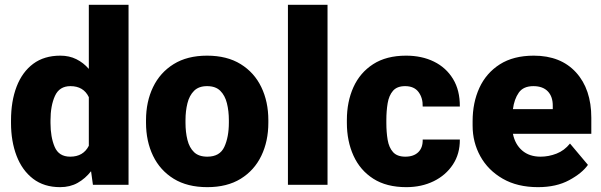

<svg xmlns="http://www.w3.org/2000/svg" viewBox="-20 -770 2504 800"><path d="M25.9 -257.8V-268.1Q25.9 -348.6 49.3 -409.4Q72.8 -470.2 118.4 -504.2Q164.1 -538.1 231.4 -538.1Q268.6 -538.1 298.1 -523.4Q327.6 -508.8 350.1 -482.9V-750H515.6V0H367.2L359.4 -56.6Q335.4 -25.9 303.7 -8.1Q272 9.8 230.5 9.8Q163.6 9.8 117.9 -25.1Q72.3 -60.1 49.1 -120.6Q25.9 -181.2 25.9 -257.8ZM190.4 -268.1V-257.8Q190.4 -198.7 207.8 -158Q225.1 -117.2 272.5 -117.2Q327.1 -117.2 350.1 -162.6V-365.2Q328.1 -411.1 273.4 -411.1Q227.5 -411.1 209 -370.4Q190.4 -329.6 190.4 -268.1Z M588.4 -258.8V-269Q588.4 -346.2 617.7 -407Q647 -467.8 703.6 -502.9Q760.3 -538.1 842.8 -538.1Q925.8 -538.1 982.7 -502.9Q1039.6 -467.8 1068.8 -407Q1098.1 -346.2 1098.1 -269V-258.8Q1098.1 -181.6 1068.8 -120.8Q1039.6 -60.1 982.9 -25.1Q926.3 9.8 843.8 9.8Q760.7 9.8 703.9 -25.1Q647 -60.1 617.7 -120.8Q588.4 -181.6 588.4 -258.8ZM752.9 -269V-258.8Q752.9 -219.2 761 -187Q769 -154.8 788.6 -136Q808.1 -117.2 843.8 -117.2Q896 -117.2 914.8 -158.2Q933.6 -199.2 933.6 -258.8V-269Q933.6 -307.6 925.5 -339.8Q917.5 -372.1 897.9 -391.6Q878.4 -411.1 842.8 -411.1Q808.1 -411.1 788.6 -391.6Q769 -372.1 761 -339.8Q752.9 -307.6 752.9 -269Z M1344.7 -750V0H1179.7V-750Z M1668.9 -117.2Q1703.6 -117.2 1722.9 -136Q1742.2 -154.8 1741.2 -188.5H1896Q1896.5 -128.9 1866.9 -84.2Q1837.4 -39.6 1786.9 -14.9Q1736.3 9.8 1672.9 9.8Q1590.3 9.8 1535.4 -25.4Q1480.5 -60.5 1452.9 -121.3Q1425.3 -182.1 1425.3 -258.3V-269.5Q1425.3 -346.2 1452.6 -406.7Q1480 -467.3 1534.9 -502.7Q1589.8 -538.1 1671.9 -538.1Q1737.8 -538.1 1788.3 -513.2Q1838.9 -488.3 1867.7 -440.9Q1896.5 -393.6 1896 -326.2H1741.2Q1742.2 -361.8 1723.9 -386.5Q1705.6 -411.1 1668 -411.1Q1634.3 -411.1 1617.4 -391.6Q1600.6 -372.1 1595.2 -339.8Q1589.8 -307.6 1589.8 -269.5V-258.3Q1589.8 -219.2 1595.2 -187.3Q1600.6 -155.3 1617.7 -136.2Q1634.8 -117.2 1668.9 -117.2Z M2221.7 9.8Q2135.7 9.8 2074.7 -25.4Q2013.7 -60.5 1981.4 -118.9Q1949.2 -177.2 1949.2 -246.6V-265.1Q1949.2 -342.3 1977.5 -404.1Q2005.9 -465.8 2062.7 -502Q2119.6 -538.1 2204.1 -538.1Q2316.4 -538.1 2380.1 -468.3Q2443.8 -398.4 2443.8 -279.3V-212.4H2117.2Q2126 -168.5 2155.8 -142.8Q2185.5 -117.2 2232.4 -117.2Q2266.1 -117.2 2298.8 -129.9Q2331.5 -142.6 2355 -171.9L2429.7 -83Q2405.3 -48.3 2351.6 -19.3Q2297.9 9.8 2221.7 9.8ZM2202.6 -411.1Q2160.6 -411.1 2141.6 -384Q2122.6 -356.9 2117.2 -315.4H2283.2V-328.1Q2283.7 -367.2 2262.7 -389.2Q2241.7 -411.1 2202.6 -411.1Z"/></svg>

Font: Vazirmatn UI FD Black
Style: Regular
Weight: 900
Designer: Saber Rastikerdar
Foundry: Saber Rastikerdar
Version: Version 33.003